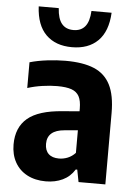

<svg xmlns="http://www.w3.org/2000/svg" viewBox="-56 -840 631 892"><g transform="rotate(5 259.5 -393.5)"><path d="M468.5 -332.5V0H343.5L332.5 -57H325.5Q304.5 -23 269.8 -6.5Q235 10 191 10Q141.5 10 104.5 -9.5Q67.5 -29 47.5 -64.8Q27.5 -100.5 27.5 -148Q27.5 -227.5 78.5 -270.5Q129.5 -313.5 241.5 -321.5L319.5 -328V-340.5Q319.5 -377 308.5 -397.5Q297.5 -418 273 -426.8Q248.5 -435.5 206 -435.5Q174 -435.5 137.5 -430.2Q101 -425 68 -414.5V-534.5Q104 -545 148.8 -550.5Q193.5 -556 234.5 -556Q317 -556 368 -534.5Q419 -513 443.8 -464.2Q468.5 -415.5 468.5 -332.5ZM319.5 -134V-239.5L258 -234Q177.5 -227.5 177.5 -164Q177.5 -133.5 194.5 -117.2Q211.5 -101 243 -101Q264 -101 283.8 -109Q303.5 -117 319.5 -134ZM88 -797H181.5Q184.5 -748 203.5 -724.8Q222.5 -701.5 258 -701.5Q293.5 -701.5 312.5 -724.8Q331.5 -748 334 -797H428Q423.5 -709.5 379 -665.5Q334.5 -621.5 258 -621.5Q181.5 -621.5 137 -665.5Q92.5 -709.5 88 -797Z"/></g></svg>

Font: Encode Sans Semi Condensed
Style: Bold
Weight: 700
Width: 4
Designer: Multiple Designers
Foundry: Impallari Type
Version: Version 2.000